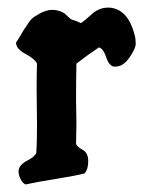

<svg xmlns="http://www.w3.org/2000/svg" viewBox="-20 -489 398 509"><path d="M182.6 -162.1 181.6 -107.4Q184.6 -99.6 199.2 -91.8Q213.9 -84 213.9 -62Q213.9 -40 204.1 -29.3Q182.6 -23.4 127.9 -14.6Q73.2 -5.9 47.9 0Q38.1 -3.9 32.2 -19.5Q26.4 -35.2 31.7 -45.4Q37.1 -55.7 53.7 -64Q70.3 -72.3 76.2 -83Q78.1 -111.3 78.1 -156.2L77.1 -254.9Q77.1 -294.9 78.1 -320.3Q72.3 -333 47.4 -346.2Q22.5 -359.4 22.5 -376Q27.3 -382.8 36.6 -398.9Q45.9 -415 48.8 -418L57.6 -431.6Q64.5 -440.4 69.3 -443.4L82 -451.2Q101.6 -462.9 118.2 -462.9Q134.8 -462.9 150.4 -454.1Q164.1 -441.4 167 -439Q169.9 -436.5 176.3 -435.1Q182.6 -433.6 194.3 -427.7Q204.1 -433.6 223.1 -451.2Q242.2 -468.8 266.6 -468.8H270.5Q319.3 -464.8 336.9 -396.5Q339.8 -385.7 339.8 -373Q339.8 -360.4 323.2 -336.4Q306.6 -312.5 286.1 -312.5H281.2Q268.6 -315.4 261.2 -337.9Q253.9 -360.4 242.2 -363.3Q210 -341.8 182.6 -320.3Q181.6 -273.4 181.6 -226.6Z"/></svg>

Font: Essays1743
Style: Medium
Weight: 500
Designer: Based on the typeface in a 1743 English translation of the essays of Montaigne.  PostScript/TrueType font designed by Jo
Version: Version 002.100